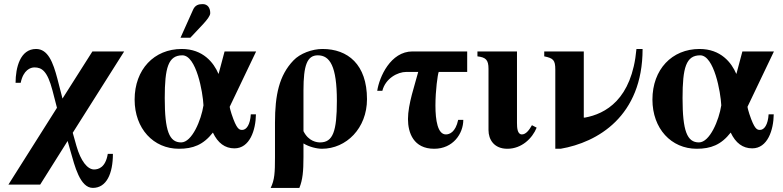

<svg xmlns="http://www.w3.org/2000/svg" viewBox="-20 -712 3823 937"><path d="M431 -461 285 -231 260 -328C239 -408 214 -473 156 -473C78 -473 56 -381 56 -308H81C94 -371 129 -383 148 -383C184 -383 211 -366 236 -271L258 -186L21 189H176L310 -24L325 29C344 95 370 205 433 205C500 205 531 135 531 39H506C495 106 460 115 439 115C407 115 374 74 353 0L335 -64L586 -461Z M861 -528H909L972 -595C991 -616 1006 -635 1006 -648C1006 -674 993 -692 969 -692C949 -692 932 -687 922 -664ZM1230 -461H1076L1047 -352H1046C1023 -406 971 -473 867 -473C732 -473 637 -373 637 -226C637 -84 729 14 853 14C922 14 972 -5 1019 -65C1043 -14 1078 12 1124 12C1199 12 1228 -77 1229 -154H1204C1201 -104 1183 -78 1162 -78C1148 -78 1135 -80 1110 -156C1107 -165 1101 -186 1101 -191ZM973 -198C962 -126 917 -17 864 -17C806 -17 784 -73 784 -233C784 -382 801 -442 870 -442C938 -442 970 -262 973 -198Z M1551 14C1670 14 1771 -86 1771 -228C1771 -398 1677 -473 1554 -473C1503 -473 1444 -451 1412 -417C1342 -344 1322 -248 1322 -113V55C1322 131 1320 166 1301 205H1441C1457 166 1461 124 1461 54V-12C1489 5 1526 14 1552 14ZM1461 -271C1461 -394 1479 -442 1531 -442C1590 -442 1624 -389 1624 -220C1624 -71 1605 -17 1542 -17C1528 -17 1486 -21 1461 -72Z M2021 -361C2005 -299 1971 -204 1971 -131C1971 -64 1998 14 2099 14C2191 14 2241 -60 2241 -127H2216C2203 -66 2173 -56 2156 -56C2116 -56 2105 -125 2105 -197C2105 -271 2116 -349 2121 -361H2260V-461H1993C1886 -461 1831 -336 1821 -269H1846C1861 -329 1920 -361 1963 -361Z M2503 -461H2310V-437C2350 -432 2364 -421 2364 -376V-77C2364 -31 2391 14 2456 14C2526 14 2578 -37 2599 -89L2576 -101C2563 -78 2547 -56 2527 -56C2505 -56 2503 -88 2503 -112Z M3086 -473C3064 -226 2934 -156 2834 -138H2829V-461H2636V-437C2680 -428 2690 -419 2690 -372V14H2716C2896 -17 3116 -144 3116 -473Z M3731 -154C3728 -104 3710 -78 3689 -78C3675 -78 3662 -80 3637 -156C3634 -165 3628 -186 3628 -191L3757 -461H3603L3574 -352H3573C3550 -406 3498 -473 3394 -473C3259 -473 3164 -373 3164 -226C3164 -84 3256 14 3380 14C3449 14 3499 -5 3546 -65C3570 -14 3605 12 3651 12C3726 12 3755 -77 3756 -154ZM3500 -198C3489 -126 3444 -17 3391 -17C3333 -17 3311 -73 3311 -233C3311 -382 3328 -442 3397 -442C3465 -442 3497 -262 3500 -198Z"/></svg>

Font: XITS Math
Style: Bold
Weight: 700
Designer: MicroPress Inc., with final additions and corrections provided by Coen Hoffman, Elsevier (retired)
Version: Version 1.105